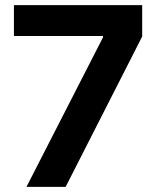

<svg xmlns="http://www.w3.org/2000/svg" viewBox="-20 -727 615 747"><path d="M380.9 -582V-586.9H34.2V-707H533.2V-585L235.4 0H83Z"/></svg>

Font: WEMIX Pretendard
Style: Bold
Weight: 700
Designer: Base glyphs from Inter by Rasmus Andersson; Hangeul glyphs from Noto Sans CJK(Source Han Sans) by Jang Soo-young and Kan
Foundry: Kil Hyung-jin
Version: Version 1.000